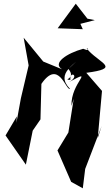

<svg xmlns="http://www.w3.org/2000/svg" viewBox="-20 -794 591 1039"><path d="M350 -421C396 -366 312 -363 361 -362C354 -414 418 -385 352 -349C501 -429 361 -347 367 -221L379 -260L350 -77L291 20L365 190L428 225L441 120L530 -112L509 -47L532 -302L447 -400C630 -424 529 -448 461 -518C425 -560 490 -505 430 -530C342 -506 261 -452 316 -419L214 -461L108 -590L135 -440L93 -262L69 -130L71 -164L10 -61L120 97L157 -87L199 -148L204 -340C298 -477 336 -303 359 -313C274 -400 392 -447 445 -510ZM390 -774 292 -641 428 -636 415 -665 493 -685 453 -693Z"/></svg>

Font: Asimov Silicon
Style: Regular
Weight: 400
Designer: Google
Version: Version 2.000980; 2014